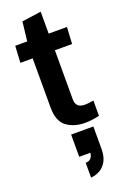

<svg xmlns="http://www.w3.org/2000/svg" viewBox="-191 -758 743 1144"><g transform="rotate(-20 180.0 -186.0)"><path d="M91 -146V-457H13L19 -563H95L109 -685L231 -702V-563H347L341 -457H232V-147Q232 -117 247 -104Q262 -91 291 -91Q307 -91 345 -97V0Q341 1 313.5 6Q286 11 253 11Q185 11 138 -23.5Q91 -58 91 -146ZM175 236Q204 236 216 212Q220 203 222 189H151V48H292V189Q292 237 275.5 267Q259 297 233 312Q207 327 175 330Z"/></g></svg>

Font: Francois One
Style: Regular
Weight: 400
Designer: Vernon Adams
Foundry: Vernon Adams
Version: Version 2.000